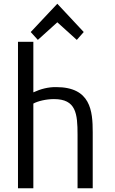

<svg xmlns="http://www.w3.org/2000/svg" viewBox="-20 -1003 612 1025"><path d="M286 -884 390 -790 427 -832 286 -983 144 -832 182 -790ZM475 2V-297C475 -411 464 -538 280 -538H276C238 -538 199 -529 158 -510V-780H76V2H158V-450C181 -463 226 -474 268 -474C386 -474 394 -397 394 -283V2Z"/></svg>

Font: Repo
Style: Regular
Weight: 400
Designer: Stefan Peev
Foundry: Context Ltd
Version: Version 0.000